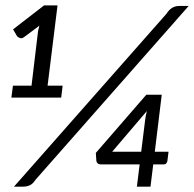

<svg xmlns="http://www.w3.org/2000/svg" viewBox="-20 -697 725 717"><path d="M22.5 0ZM112.8 -25.9Q103 -10.7 91.8 -5.4Q80.6 0 66.4 0H32.2L601.6 -645.5Q610.4 -659.7 622.1 -667.2Q633.8 -674.8 650.4 -674.8H684.6ZM558.1 -130.4H609.4L605 -95.2Q604 -90.3 600.6 -86.7Q597.2 -83 591.3 -83H552.2L542 0H491.2L501.5 -83H357.4Q349.1 -83 344.7 -86.9Q340.3 -90.8 339.8 -96.7L337.9 -126L526.4 -343.3H584ZM521 -240.7Q522 -250 523.7 -260.5Q525.4 -271 528.3 -282.2L398.9 -130.4H507.3ZM28.3 -377H97.7L122.1 -580.6L127 -601.1L70.8 -559.1Q62 -552.2 54.7 -554.9Q47.4 -557.6 43.9 -561.5L28.8 -587.4L144.5 -676.8H194.8L157.7 -377H213.9L208.5 -332.5H22.5Z"/></svg>

Font: Carlito
Style: Italic
Weight: 400
Italic angle: -7°
Designer: Lukasz Dziedzic
Foundry: tyPoland Lukasz Dziedzic
Version: Version 1.104